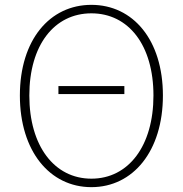

<svg xmlns="http://www.w3.org/2000/svg" viewBox="-20 -759 754 792"><path d="M221 -371H493V-404H221ZM357 13C529 13 652 -136 652 -365C652 -594 529 -739 357 -739C185 -739 62 -594 62 -365C62 -136 185 13 357 13ZM357 -22C204 -22 101 -157 101 -365C101 -573 204 -704 357 -704C510 -704 613 -573 613 -365C613 -157 510 -22 357 -22Z"/></svg>

Font: Harano Aji Gothic KR ExtraLight
Style: Regular
Weight: 250
Foundry: Masamichi Hosoda
Version: HaranoAjiGothicKR-ExtraLight version 20220220;ttx 4.29.1